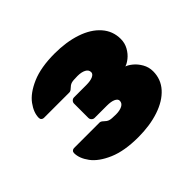

<svg xmlns="http://www.w3.org/2000/svg" viewBox="-158 -933 1167 1167"><g transform="rotate(-45 425.0 -350.0)"><path d="M777 -210Q777 -142 732.5 -92.5Q688 -43 609 -16.5Q530 10 430 10Q311 10 233.5 -23.5Q156 -57 120.5 -105Q85 -153 85 -198Q85 -208 91.5 -214Q98 -220 107 -220H326Q337 -220 349 -208Q363 -194 377 -189Q391 -184 431 -184Q465 -184 486 -195Q507 -206 507 -227Q507 -242 487 -251.5Q467 -261 430 -261H325Q314 -261 306 -269Q298 -277 298 -288V-411Q298 -422 306 -430Q314 -438 325 -438H430Q467 -438 487 -447.5Q507 -457 507 -472Q507 -493 486 -504Q465 -515 431 -515Q391 -515 377 -510Q363 -505 349 -491Q337 -479 326 -479H107Q98 -479 91.5 -485Q85 -491 85 -501Q85 -546 120.5 -594.5Q156 -643 233.5 -676.5Q311 -710 430 -710Q530 -710 609 -683.5Q688 -657 732.5 -606.5Q777 -556 777 -488Q777 -452 760 -422Q743 -392 719.5 -373.5Q696 -355 678 -350Q695 -345 718.5 -326Q742 -307 759.5 -276.5Q777 -246 777 -210Z"/></g></svg>

Font: Rubik Mono One
Style: Regular
Weight: 400
Designer: Hubert and Fischer with Elvire Volk Leonovitch (Cyrillic Expansion: Cyreal)
Foundry: Hubert and Fischer with Elvire Volk Leonovitch
Version: Version 2.000